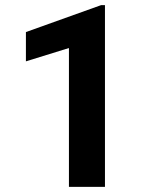

<svg xmlns="http://www.w3.org/2000/svg" viewBox="-20 -732 614 752"><path d="M391.1 0H250V-543.9L81.5 -491.7V-606.4L376 -711.9H391.1Z"/></svg>

Font: Roboto-o
Style: o-Bold
Weight: 700
Designer: Google
Version: Version 2.134; 2016; ttfautohint (v1.6)